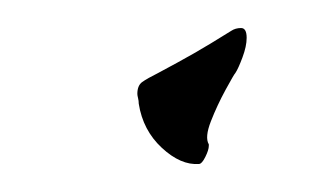

<svg xmlns="http://www.w3.org/2000/svg" viewBox="-20 -108 238 137"><path d="M122 9Q109 10 95.5 -2.5Q82 -15 79 -34Q79 -36 78.5 -38Q78 -40 78 -41Q78 -47 81.5 -49.5Q85 -52 93 -56Q108 -64 118.5 -70Q129 -76 145 -86Q148 -88 152 -88Q156 -88 156 -81Q156 -75 153 -67Q150 -59 148 -56Q147 -55 141 -44Q135 -33 130.5 -21.5Q126 -10 129 -5V-4Q129 -1 126.5 4Q124 9 122 9Z"/></svg>

Font: The Nautigal
Style: Bold
Weight: 700
Designer: Robert E. Leuschke
Foundry: Robert E. Leuschke
Version: Version 1.100; ttfautohint (v1.8.3)